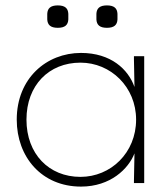

<svg xmlns="http://www.w3.org/2000/svg" viewBox="-20 -678 610 711"><path d="M278 -23C161 -23 78 -108 78 -235C78 -362 161 -446 278 -446C390 -446 484 -356 484 -235C484 -112 390 -23 278 -23ZM42 -235C42 -97 134 13 280 13C389 13 456 -53 478 -110L476 -8V0H514V-470H476V-458L478 -356C455 -421 391 -482 280 -482C152 -482 42 -388 42 -235ZM155 -606C156 -586 167 -575 194 -575C221 -575 232 -586 233 -606V-627C232 -647 221 -658 194 -658C167 -658 156 -647 155 -627ZM337 -606C338 -586 349 -575 376 -575C403 -575 414 -586 415 -606V-627C414 -647 403 -658 376 -658C349 -658 338 -647 337 -627Z"/></svg>

Font: Kreadon Extra Light
Style: Regular
Weight: 200
Designer: kohakuno
Foundry: StudioGnu
Version: Version 1.000;Glyphs 3.1.2 (3151)